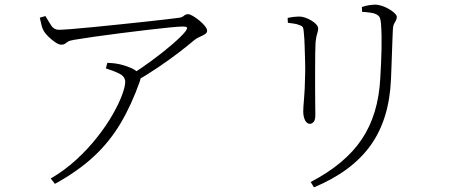

<svg xmlns="http://www.w3.org/2000/svg" viewBox="-20 -754 2000 825"><path d="M151 -678 175 -685Q188 -663 200 -644.5Q212 -626 233 -626Q246 -626 285.5 -629Q325 -632 379.5 -637.5Q434 -643 493 -649Q552 -655 606.5 -661Q661 -667 700 -671.5Q739 -676 752 -678Q763 -680 770.5 -686.5Q778 -693 788 -693Q796 -693 809.5 -685Q823 -677 837 -665.5Q851 -654 860.5 -642Q870 -630 870 -622Q870 -613 860.5 -607Q851 -601 838 -595.5Q825 -590 814 -581Q792 -562 750.5 -530Q709 -498 658.5 -464Q608 -430 557 -401L536 -428Q582 -457 630.5 -492.5Q679 -528 718.5 -562Q758 -596 776 -618Q786 -632 783.5 -636Q781 -640 765 -640Q750 -640 709 -636Q668 -632 613 -625.5Q558 -619 499 -611.5Q440 -604 387 -596.5Q334 -589 299 -583Q280 -580 272 -575Q264 -570 259 -566Q254 -562 243 -562Q233 -562 218 -572Q203 -582 188.5 -596Q174 -610 167 -623Q160 -636 157.5 -649.5Q155 -663 151 -678ZM435 -460 441 -484Q464 -483 477.5 -481Q491 -479 502 -476Q525 -470 544 -461.5Q563 -453 574 -441Q582 -433 584 -426.5Q586 -420 581 -405Q545 -303 498 -224Q451 -145 383.5 -82Q316 -19 216 36L198 13Q258 -22 308 -68Q358 -114 397 -163.5Q436 -213 463 -260Q490 -307 504 -344.5Q518 -382 518 -402Q518 -425 493 -437.5Q468 -450 435 -460Z M1329 51 1315 28Q1463 -49 1534.5 -155.5Q1606 -262 1614 -418Q1616 -454 1617.5 -485.5Q1619 -517 1619.5 -545Q1620 -573 1619.5 -600Q1619 -627 1617 -654Q1616 -665 1613 -675.5Q1610 -686 1596 -693Q1589 -697 1572.5 -699.5Q1556 -702 1536 -703L1535 -724Q1549 -729 1565 -731.5Q1581 -734 1592 -734Q1606 -734 1622 -728.5Q1638 -723 1652.5 -714.5Q1667 -706 1676 -697Q1685 -688 1685 -682Q1685 -672 1681 -665.5Q1677 -659 1673 -651Q1669 -643 1668 -626Q1667 -604 1666 -576.5Q1665 -549 1664 -520.5Q1663 -492 1662 -464.5Q1661 -437 1660 -414Q1653 -242 1572.5 -129.5Q1492 -17 1329 51ZM1217 -656 1216 -677Q1230 -680 1243 -681.5Q1256 -683 1265 -683Q1278 -683 1292 -678Q1306 -673 1318.5 -665.5Q1331 -658 1339 -649Q1347 -640 1347 -632Q1347 -624 1345 -617Q1343 -610 1340.5 -600.5Q1338 -591 1336 -573Q1335 -560 1334.5 -527.5Q1334 -495 1334 -453.5Q1334 -412 1334 -371.5Q1334 -331 1334.5 -301Q1335 -271 1335 -262Q1335 -238 1327.5 -230Q1320 -222 1312 -222Q1303 -222 1296.5 -229Q1290 -236 1286.5 -248Q1283 -260 1283 -274Q1283 -294 1286.5 -330.5Q1290 -367 1291 -432Q1292 -455 1291 -489.5Q1290 -524 1289 -557Q1288 -590 1286 -607Q1285 -626 1282.5 -634Q1280 -642 1267 -646Q1255 -651 1243.5 -652.5Q1232 -654 1217 -656Z"/></svg>

Font: Noto Serif KR
Style: Regular
Weight: 200
Designer: Ryoko NISHIZUKA 西塚涼子 (kana & ideographs); Frank Grießhammer (Latin, Greek & Cyrillic); Wenlong ZHANG 张文龙 (bopomofo); San
Foundry: Adobe
Version: Version 2.001;hotconv 1.1.0;makeotfexe 2.6.0